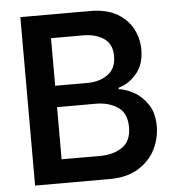

<svg xmlns="http://www.w3.org/2000/svg" viewBox="-51 -748 726 796"><g transform="rotate(-5 312.0 -349.5)"><path d="M63 -700H354Q421 -700 465 -674.5Q509 -649 530 -608.5Q551 -568 551 -522Q551 -460 517.5 -421.5Q484 -383 443 -373V-367Q471 -364 504.5 -346Q538 -328 562.5 -292Q587 -256 587 -201Q587 -151 564.5 -105Q542 -59 494 -29Q446 1 373 1H63ZM317 -404Q366 -404 401 -428.5Q436 -453 436 -505Q436 -556 401.5 -579Q367 -602 317 -602H182V-404ZM344 -98Q397 -98 434.5 -123Q472 -148 472 -207Q472 -265 434.5 -290Q397 -315 344 -315H182V-98Z"/></g></svg>

Font: Be Vietnam SemiBold
Style: Regular
Weight: 600
Designer: Gabriel Lam
Foundry: TypeRant
Version: Version 4.000